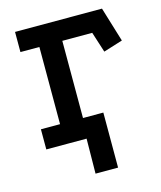

<svg xmlns="http://www.w3.org/2000/svg" viewBox="-114 -672 781 930"><g transform="rotate(-15 276.5 -207.0)"><path d="M50 -589H486L539 -415L443 -385L410 -488H260V-101H362V0H49V-101H145V-488H50ZM249 175 251 0H161V-101H362V175Z"/></g></svg>

Font: Podkova
Style: Bold
Weight: 700
Designer: Ilya Yudin
Foundry: Cyreal (www.cyreal.org)
Version: Version 2.102; ttfautohint (v1.8.1.43-b0c9)